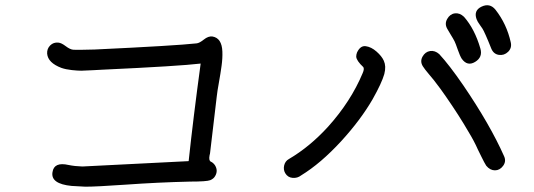

<svg xmlns="http://www.w3.org/2000/svg" viewBox="-20 -784 2040 734"><path d="M830.1 -586.9Q831.1 -561.5 827.1 -532.7Q823.2 -503.9 816.9 -468.8Q810.5 -433.6 808.6 -415L783.2 -200.2Q783.2 -197.3 781.2 -190.4Q777.3 -169.9 786.1 -166Q794.9 -162.1 801.8 -152.3Q814.5 -131.8 802.7 -111.3Q796.9 -100.6 783.7 -95.2Q770.5 -89.8 707 -89.8Q584 -86.9 460.9 -78.1Q348.6 -70.3 306.6 -70.3Q278.3 -71.3 253.9 -73.2Q172.9 -81.1 180.7 -126Q186.5 -166 242.2 -153.3Q265.6 -148.4 294.9 -147.5Q294.9 -147.5 701.2 -168Q718.8 -333 747.1 -541Q665 -531.2 372.1 -517.6Q366.2 -517.6 335 -515.6Q303.7 -513.7 290.5 -513.7Q277.3 -513.7 254.4 -516.1Q231.4 -518.6 214.8 -524.4Q163.1 -543.9 160.2 -579.1Q159.2 -597.7 171.9 -610.4Q184.6 -623 203.1 -621.1Q214.8 -620.1 231.4 -607.4Q248 -594.7 260.7 -593.8Q273.4 -592.8 341.8 -594.7Q652.3 -609.4 731.4 -618.2Q742.2 -619.1 759.3 -632.8Q776.4 -646.5 792 -644.5Q828.1 -638.7 830.1 -586.9Z M1447.3 -551.8Q1452.1 -541 1452.6 -528.8Q1453.1 -516.6 1449.2 -501Q1439.5 -466.8 1404.3 -404.3Q1358.4 -325.2 1284.2 -244.1Q1206.1 -159.2 1130.9 -113.3Q1117.2 -102.5 1098.6 -104Q1080.1 -105.5 1070.3 -122.1Q1062.5 -135.7 1066.4 -151.9Q1070.3 -168 1084 -175.8Q1164.1 -222.7 1234.4 -299.8Q1321.3 -396.5 1366.2 -503.9Q1370.1 -512.7 1370.6 -518.1Q1371.1 -523.4 1369.1 -527.3Q1342.8 -551.8 1341.8 -567.4Q1341.8 -575.2 1344.7 -583Q1357.4 -610.4 1378.4 -607.4Q1399.4 -604.5 1419.4 -586.9Q1439.5 -569.3 1447.3 -551.8ZM1907.2 -186.5Q1916 -167 1903.3 -149.9Q1890.6 -132.8 1872.1 -132.8Q1853.5 -132.8 1838.9 -150.4Q1832 -161.1 1820.8 -184.1Q1809.6 -207 1806.6 -212.9Q1793 -244.1 1771.5 -279.3Q1735.4 -341.8 1684.6 -415Q1666 -442.4 1638.7 -477.5Q1635.7 -481.4 1619.6 -500.5Q1603.5 -519.5 1596.7 -530.3Q1585 -548.8 1595.2 -567.4Q1605.5 -585.9 1624 -588.9Q1642.6 -591.8 1659.2 -577.1Q1697.3 -536.1 1751 -458Q1853.5 -307.6 1907.2 -186.5ZM1816.4 -598.6Q1826.2 -565.4 1796.4 -547.4Q1766.6 -529.3 1745.1 -559.6Q1738.3 -570.3 1730 -594.2Q1721.7 -618.2 1717.8 -626Q1712.9 -635.7 1702.6 -652.3Q1692.4 -668.9 1690.4 -672.9Q1678.7 -692.4 1689.5 -711.4Q1700.2 -730.5 1718.8 -732.9Q1737.3 -735.4 1753.9 -719.7Q1794.9 -672.9 1816.4 -598.6ZM1932.6 -622.1Q1937.5 -600.6 1922.4 -585.9Q1907.2 -571.3 1887.2 -574.2Q1867.2 -577.1 1858.4 -597.7Q1857.4 -600.6 1846.7 -626.5Q1835.9 -652.3 1829.1 -666Q1826.2 -672.9 1815.4 -687.5Q1804.7 -702.1 1801.8 -710.9Q1790 -744.1 1821.3 -758.8Q1852.5 -773.4 1874 -747.1Q1917 -692.4 1932.6 -622.1Z"/></svg>

Font: irohamaru Regular
Style: Regular
Weight: 400
Designer: [Source Han Sans]
Ryoko NISHIZUKA  (kana & ideographs); Paul D. Hunt (Latin, Greek & Cyrillic); Wenlong ZHANG  (bopomofo
Version: Version 1.00